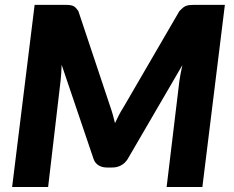

<svg xmlns="http://www.w3.org/2000/svg" viewBox="-20 -748 934 768"><path d="M879.5 -728.5 789.5 0H646.5L697.5 -424Q699.5 -437.5 702.5 -453.8Q705.5 -470 709.5 -487.5L490.5 -111.5Q480 -95 464.2 -86.5Q448.5 -78 429.5 -78H407.5Q388.5 -78 374.5 -86.5Q360.5 -95 354.5 -111.5L226.5 -489Q226 -472 225 -456Q224 -440 222.5 -426.5L172.5 0H28.5L118.5 -728.5H242.5Q253 -728.5 260.2 -727.5Q267.5 -726.5 273 -724Q278.5 -721.5 283.2 -716.5Q288 -711.5 293.5 -703.5L421.5 -320Q427 -304.5 431.5 -288.2Q436 -272 440 -255.5Q447.5 -272 456 -288.2Q464.5 -304.5 474.5 -320L697.5 -703.5Q705 -711.5 711 -716.5Q717 -721.5 723 -724Q729 -726.5 736.5 -727.5Q744 -728.5 754.5 -728.5Z"/></svg>

Font: Lato ExtraBold
Style: Italic
Weight: 800
Italic angle: -7°
Designer: Lukasz Dziedzic with Adam Twardoch and Botio Nikoltchev
Foundry: tyPoland Lukasz Dziedzic
Version: Version 2.015; 2015-08-06; http://www.latofonts.com/